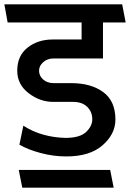

<svg xmlns="http://www.w3.org/2000/svg" viewBox="-31 -700 596 880"><path d="M76 -124Q119 -96 168.5 -82.5Q218 -69 269 -68Q335 -68 363.5 -95Q392 -122 392 -153Q392 -187 369 -210Q346 -233 304 -233H213Q152 -233 100 -273Q48 -313 48 -376Q48 -444 95 -481.5Q142 -519 211 -519H343V-597H4Q0 -618 -3.5 -638.5Q-7 -659 -11 -680H529Q533 -659 537 -638.5Q541 -618 545 -597H441V-432H214Q186 -432 167 -415Q148 -398 148 -376Q148 -352 167 -335.5Q186 -319 215 -319H295Q386 -319 442 -278Q498 -237 498 -152Q498 -86 439.5 -34.5Q381 17 273 17Q213 17 154 1Q95 -15 58 -37ZM490 160H71Q67 140 63 119.5Q59 99 55 79H474Q478 99 482 119.5Q486 140 490 160Z"/></svg>

Font: Palanquin Medium
Style: Regular
Weight: 500
Designer: Pria Ravichandran
Version: Version 1.0.4